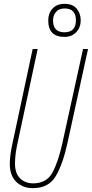

<svg xmlns="http://www.w3.org/2000/svg" viewBox="-20 -969 478 999"><path d="M151 10Q234 10 271 -54Q308 -118 331 -225L438 -714H412L305 -226Q283 -126 252.5 -70.5Q222 -15 152 -15Q111 -15 84.5 -41Q58 -67 58 -118Q58 -159 68 -209L176 -714H150L42 -209Q31 -154 31 -117Q31 -55 65 -22.5Q99 10 151 10ZM315 -777Q354 -777 377 -802Q400 -827 400 -863Q400 -899 379 -924Q358 -949 316 -949Q276 -949 253.5 -924.5Q231 -900 231 -863Q231 -777 315 -777ZM315 -801Q256 -801 256 -863Q256 -889 271.5 -907Q287 -925 316 -925Q375 -925 375 -863Q375 -801 315 -801Z"/></svg>

Font: Noto Sans Display Condensed Thin
Style: Italic
Weight: 250
Width: 3
Italic angle: -12°
Designer: Monotype Design Team
Foundry: Monotype Imaging Inc.
Version: Version 1.900